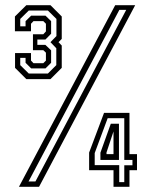

<svg xmlns="http://www.w3.org/2000/svg" viewBox="-20 -720 573 740"><path d="M81.5 -415 38 -458.5V-515.5H99.5V-486.5L109 -476.5H147L157 -486.5V-517L147 -526.5H107V-588H147L157 -599V-628.5L147 -638.5H109L99.5 -628.5V-599.5H37.5V-656.5L81.5 -700H174.5L218 -656.5V-570L205.5 -557.5L218 -544.5V-458.5L174.5 -415ZM91 -436.5H164.5L197 -469V-534L174.5 -557.5L197.5 -581V-647L164.5 -679.5H91L58 -647V-618.5H78.5V-638.5L100 -659.5H155.5L177 -638.5V-590L155 -567.5H124V-547H155L177 -526V-478L155.5 -456.5H100L78.5 -478V-497H58V-469ZM53 0 424 -700H501L130.5 0ZM90 -20.5H116.5L466.5 -682H440ZM417.5 0V-64H323.5V-132L381 -285H479V-126H508V-64H479V0ZM390.5 -126H417.5V-218H419L390.5 -132.5ZM439.5 -18H459V-83H490.5V-103.5H459V-264.5H395L345 -130V-83.5H439.5ZM367 -103.5V-131.5L407 -243H438.5V-103.5Z"/></svg>

Font: Tourney Medium
Style: Regular
Weight: 500
Designer: Tyler Finck
Foundry: Etcetera Type Co
Version: Version 1.015